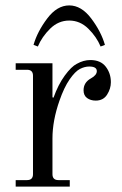

<svg xmlns="http://www.w3.org/2000/svg" viewBox="-20 -690 450 710"><path d="M236 -670Q281 -670 317.5 -621.5Q354 -573 368 -524L352 -518Q337 -554 306.5 -584Q276 -614 236 -614Q196 -614 165.5 -584Q135 -554 120 -518L104 -524Q118 -573 154.5 -621.5Q191 -670 236 -670ZM38 0V-24H80Q102 -24 102 -46V-410Q102 -432 80 -432H38V-456H174V-330L178 -329Q195 -377 219.5 -410.5Q244 -444 264 -454Q289 -468 314 -468Q352 -468 371 -443.5Q390 -419 390 -386Q390 -362 376 -340Q362 -318 334 -318Q315 -318 302 -327.5Q289 -337 289 -356Q289 -385 316 -400Q338 -412 338 -427Q338 -444 310 -444Q293 -444 275.5 -435Q258 -426 237.5 -396.5Q217 -367 200 -318Q174 -244 174 -178V-46Q174 -24 196 -24H238V0Z"/></svg>

Font: Old Standard TT
Style: Regular
Weight: 400
Designer: Alexey Kryukov <alexios@thessalonica.org.ru>
Version: Version 1.0